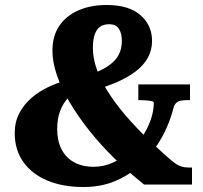

<svg xmlns="http://www.w3.org/2000/svg" viewBox="-20 -739 814 769"><path d="M673 -300Q666 -271 649 -231Q632 -191 603.5 -149Q575 -107 534 -71Q493 -35 438 -12.5Q383 10 314 10Q232 10 170.5 -15.5Q109 -41 74 -89.5Q39 -138 39 -206Q39 -250 57 -285Q75 -320 107.5 -348Q140 -376 184.5 -395.5Q229 -415 281 -426L312 -390Q279 -374 256 -350.5Q233 -327 221 -295Q209 -263 209 -222Q209 -176 226 -142Q243 -108 276 -89.5Q309 -71 355 -71Q394 -71 429.5 -86.5Q465 -102 495.5 -129Q526 -156 548.5 -189.5Q571 -223 583.5 -258.5Q596 -294 596 -328Q596 -332 587 -334Q578 -336 565 -337Q552 -338 540 -338H534V-401H741V-338H731Q715 -338 703 -335.5Q691 -333 684 -325Q677 -317 673 -300ZM749 0H557Q493 -51 437 -106Q381 -161 336 -218Q291 -275 258 -331Q225 -387 207.5 -439Q190 -491 190 -536Q190 -595 217.5 -635.5Q245 -676 294 -697.5Q343 -719 407 -719Q496 -719 542.5 -678.5Q589 -638 589 -575Q589 -538 572 -507.5Q555 -477 524 -453.5Q493 -430 451.5 -411.5Q410 -393 362 -380L334 -437Q370 -450 395.5 -464Q421 -478 437 -494.5Q453 -511 460.5 -531Q468 -551 468 -575Q468 -606 456 -624Q444 -642 417 -642Q397 -642 382.5 -633Q368 -624 360 -602.5Q352 -581 352 -547Q352 -511 364 -472.5Q376 -434 400 -392Q424 -350 460.5 -304Q497 -258 547 -207.5Q597 -157 661 -101Q674 -90 685 -82.5Q696 -75 708 -71.5Q720 -68 736 -68H749Z"/></svg>

Font: Roboto Serif 36pt
Style: Bold
Weight: 700
Version: Version 1.008